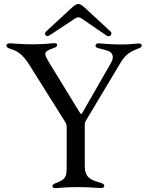

<svg xmlns="http://www.w3.org/2000/svg" viewBox="-20 -954 766 979"><path d="M260.7 5.3C280.2 5.3 305.4 0 376.4 0C443.9 0 466.6 4.6 495.4 4.6C507.5 4.6 511.7 0 511.7 -6.7C511.7 -12.8 507.8 -17.8 492.5 -22C442.1 -36.9 412.3 -47.9 412.3 -108.3V-318.5C412.3 -325.6 413 -329.9 416.9 -337L586.6 -620.7C617.9 -676.8 642 -690.3 688.2 -707.7C697.4 -711.3 702.8 -714.5 702.8 -721.9C702.8 -729 696.7 -731.9 689.6 -732.2C669.4 -731.9 642.8 -726.9 593 -727.3C529.5 -727.6 504.6 -732.6 482.6 -733C473.4 -732.6 467 -729 467 -721.2C467 -714.5 471.2 -710.6 485.1 -707.4C516 -699.6 545.8 -694.2 552.2 -676.5C557.5 -665.1 556.8 -651.6 542.6 -627.1L398.4 -376.1C394.5 -371.1 392.4 -371.8 388.1 -378.2L382.1 -388.1H381.7L229.4 -637.1C203.8 -681.5 199.9 -690.3 252.1 -708.5C267.8 -713.4 271.3 -718 271.3 -724.4C271.3 -730.5 267 -733.7 258.5 -733.7C238.6 -733.7 212 -728.3 146 -728C78.1 -728.3 51.1 -733 30.9 -733C19.2 -733 12.8 -729.4 12.8 -721.9C12.8 -714.1 17.4 -709.9 34.1 -704.5C71.4 -693.5 99.4 -672.9 132.5 -618.6L312.5 -332C318.5 -322.4 320 -316.4 320 -303.6V-110.4C320 -54 317.1 -40.1 268.1 -22C251.8 -15.6 247.5 -12.1 247.5 -4.6C247.5 1.8 251.8 5.3 260.7 5.3ZM215.6 -794C201.3 -780.9 214.5 -761.7 233.3 -774.1L363.3 -860.1C374.6 -867.5 384.6 -867.5 396 -859.7L522.4 -773.1C540.8 -760.7 556.8 -781.2 543 -794L413.7 -913.4C385.7 -938.9 375.7 -941.8 344.8 -913.4Z"/></svg>

Font: Margiela Serif Text
Style: Regular
Weight: 400
Designer: Andreas Faust, Stefan Endress
Version: Version 1.002;FEAKit 1.0